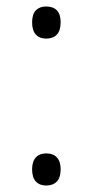

<svg xmlns="http://www.w3.org/2000/svg" viewBox="-20 -561 284 592"><path d="M79 -39Q79 -63 90.5 -75.5Q102 -88 122 -88Q144 -88 155.5 -75.5Q167 -63 167 -39Q167 -14 155.5 -1.5Q144 11 122 11Q102 11 90.5 -1.5Q79 -14 79 -39ZM79 -492Q79 -517 90.5 -529Q102 -541 122 -541Q144 -541 155.5 -529Q167 -517 167 -492Q167 -467 155.5 -454.5Q144 -442 122 -442Q102 -442 90.5 -454.5Q79 -467 79 -492Z"/></svg>

Font: Noto Sans Hebrew Light
Style: Regular
Weight: 300
Designer: Monotype Design Team
Foundry: Monotype Imaging Inc.
Version: Version 2.003